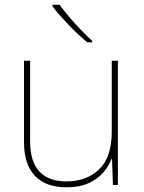

<svg xmlns="http://www.w3.org/2000/svg" viewBox="-20 -786 613 816"><path d="M481 -528V0H460L456 -111H454Q443 -81 419 -53Q395 -25 356.5 -7.5Q318 10 262 10Q174 10 128 -39Q82 -88 82 -182V-528H108V-186Q108 -98 148 -56.5Q188 -15 262 -15Q348 -15 401.5 -66.5Q455 -118 455 -226V-528ZM233 -766Q248 -745 272 -716.5Q296 -688 323 -660Q350 -632 372 -612V-606H351Q311 -639 270 -682Q229 -725 203 -759V-766Z"/></svg>

Font: Noto Sans Gujarati Thin
Style: Regular
Weight: 100
Designer: Jelle Bosma - Monotype Design Team, Universal Thirst
Foundry: Monotype Imaging Inc.
Version: Version 2.106; ttfautohint (v1.8.4.7-5d5b)